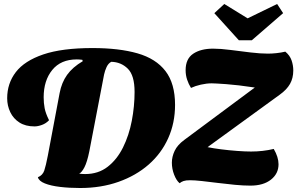

<svg xmlns="http://www.w3.org/2000/svg" viewBox="-20 -919 1491 963"><path d="M382 24Q328 24 281.5 18.5Q235 13 205 1Q175 -11 170 -30Q194 -40 202 -63.5Q210 -87 220 -139L279 -452Q289 -505 316.5 -543.5Q344 -582 395 -612L393 -619Q385 -620 378.5 -620.5Q372 -621 365 -621Q285 -621 242 -568Q199 -515 199 -431Q199 -402 204 -376Q209 -350 226 -316Q211 -300 190.5 -292.5Q170 -285 153 -285Q108 -285 77.5 -304.5Q47 -324 31.5 -356.5Q16 -389 16 -426Q16 -501 59.5 -557.5Q103 -614 197 -646Q291 -678 444 -678Q577 -678 669.5 -651.5Q762 -625 810 -562.5Q858 -500 858 -393Q858 -302 823.5 -225.5Q789 -149 725.5 -93.5Q662 -38 574.5 -7Q487 24 382 24ZM407 -46Q473 -46 520 -82.5Q567 -119 597 -179.5Q627 -240 641 -313Q655 -386 655 -458Q655 -541 621 -574.5Q587 -608 538 -609Q523 -601 514.5 -582.5Q506 -564 502 -545L428 -160Q417 -106 403.5 -80Q390 -54 377 -48Q393 -46 407 -46ZM1236 12Q1201 12 1158.5 8Q1116 4 1072.5 -1.5Q1029 -7 992.5 -11Q956 -15 933 -15Q912 -15 900.5 -11Q889 -7 881 0Q865 -13 853.5 -42.5Q842 -72 842 -103Q842 -133 856 -162.5Q870 -192 904 -217L1258 -480Q1171 -493 1114.5 -497Q1058 -501 1042 -501Q1016 -501 987.5 -494.5Q959 -488 938 -478Q926 -497 918.5 -519.5Q911 -542 911 -567Q911 -624 949 -649.5Q987 -675 1049 -675Q1086 -675 1136 -668.5Q1186 -662 1236 -656Q1286 -650 1324 -650Q1344 -650 1367 -652.5Q1390 -655 1411 -660Q1434 -641 1442.5 -616Q1451 -591 1451 -566Q1451 -527 1434.5 -498Q1418 -469 1383 -444L1021 -181Q1050 -175 1089.5 -170Q1129 -165 1169.5 -162Q1210 -159 1239 -159Q1299 -159 1353 -172Q1377 -131 1377 -95Q1377 -48 1339 -18Q1301 12 1236 12ZM1178 -717 1055 -853 1105 -899 1222 -827 1370 -899 1400 -853 1243 -717Z"/></svg>

Font: Sansita Swashed ExtraBold
Style: Regular
Weight: 800
Designer: Pablo Cosgaya
Foundry: Omnibus-Type
Version: Version 1.003; ttfautohint (v1.8.3)